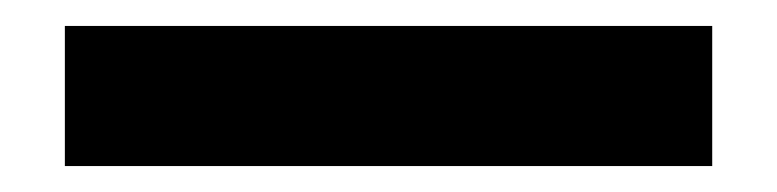

<svg xmlns="http://www.w3.org/2000/svg" viewBox="-20 55 599 148"><path d="M529 183V75H30V183Z"/></svg>

Font: IBM Plex Devanagari Medium
Style: Regular
Weight: 600
Designer: Mike Abbink, Paul van der Laan, Pieter van Rosmalen, Erin McLaughlin
Foundry: Bold Monday
Version: Version 1.0